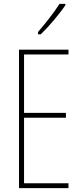

<svg xmlns="http://www.w3.org/2000/svg" viewBox="-20 -970 421 990"><path d="M317 -943V-950H287C253 -898 221 -858 176 -805V-793H190C229 -830 284 -894 317 -943ZM333 0V-25H104V-363H320V-388H104V-689H333V-714H78V0Z"/></svg>

Font: Noto Sans Oriya ExtCond Thin
Style: Regular
Weight: 100
Width: 2
Designer: Amélie Bonet and Sol Matas
Foundry: Google LLC
Version: Version 2.006